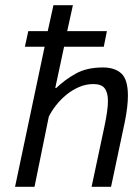

<svg xmlns="http://www.w3.org/2000/svg" viewBox="-20 -720 530 740"><path d="M89 -600H164L186 -700H261L239 -600H392L380 -540H227L193 -381H197Q229 -412 271.5 -436Q314 -460 377 -460Q422 -460 447.5 -437Q473 -414 473 -351Q473 -310 461 -250L408 0H333L383 -235Q389 -264 392.5 -288Q396 -312 396 -331Q396 -363 383.5 -379.5Q371 -396 340 -396Q311 -396 284.5 -384.5Q258 -373 235.5 -354.5Q213 -336 195.5 -313.5Q178 -291 168 -270L113 0H38L152 -540H76Z"/></svg>

Font: PT Sans
Style: Italic
Weight: 400
Italic angle: -12°
Designer: A.Korolkova, O.Umpeleva, V.Yefimov
Foundry: ParaType Ltd
Version: Version 2.003W OFL